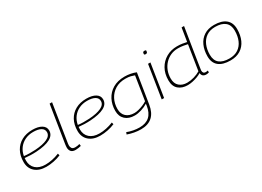

<svg xmlns="http://www.w3.org/2000/svg" viewBox="-23 -1615 3693 2710"><g transform="rotate(-30 1823.5 -260.0)"><path d="M533 -38Q478 -15 416 -2.5Q354 10 293 10Q179 10 112.5 -49Q46 -108 46 -208Q46 -310 87 -385Q128 -460 203 -501Q278 -542 379 -542Q473 -542 528 -508.5Q583 -475 583 -415Q583 -339 504.5 -297Q426 -255 279 -246Q230 -243 180 -244.5Q130 -246 88 -251Q86 -231 86 -210Q86 -124 142.5 -73.5Q199 -23 299 -23Q408 -23 525 -70ZM374 -510Q301 -510 242 -482Q183 -454 144 -402.5Q105 -351 92 -280Q133 -275 180.5 -274Q228 -273 276 -276Q403 -284 473.5 -317.5Q544 -351 544 -410Q544 -459 499 -484.5Q454 -510 374 -510Z M777 -740H817L723 -145Q721 -134 719 -120Q717 -106 717 -90Q717 -67 730.5 -46Q744 -25 785 -25Q804 -25 821 -28Q838 -31 856 -36L860 -3Q840 2 817.5 6Q795 10 771 10Q720 10 698 -16Q676 -42 676 -82Q676 -96 678 -111Q680 -126 681 -135Z M1412 -38Q1357 -15 1295 -2.5Q1233 10 1172 10Q1058 10 991.5 -49Q925 -108 925 -208Q925 -310 966 -385Q1007 -460 1082 -501Q1157 -542 1258 -542Q1352 -542 1407 -508.5Q1462 -475 1462 -415Q1462 -339 1383.5 -297Q1305 -255 1158 -246Q1109 -243 1059 -244.5Q1009 -246 967 -251Q965 -231 965 -210Q965 -124 1021.5 -73.5Q1078 -23 1178 -23Q1287 -23 1404 -70ZM1253 -510Q1180 -510 1121 -482Q1062 -454 1023 -402.5Q984 -351 971 -280Q1012 -275 1059.5 -274Q1107 -273 1155 -276Q1282 -284 1352.5 -317.5Q1423 -351 1423 -410Q1423 -459 1378 -484.5Q1333 -510 1253 -510Z M1500 181 1512 149Q1556 167 1609 177Q1662 187 1711 187Q1917 187 1949 -29L1953 -60Q1906 -30 1846 -11.5Q1786 7 1737 7Q1640 7 1584 -45Q1528 -97 1528 -187Q1528 -287 1569.5 -367.5Q1611 -448 1690 -495Q1769 -542 1883 -542Q1932 -542 1980.5 -532.5Q2029 -523 2065 -507L1988 -27Q1950 220 1715 220Q1662 220 1605.5 209.5Q1549 199 1500 181ZM2021 -483Q1995 -493 1962 -501.5Q1929 -510 1876 -510Q1781 -510 1712 -468Q1643 -426 1605.5 -354.5Q1568 -283 1568 -195Q1568 -115 1616.5 -70.5Q1665 -26 1750 -26Q1780 -26 1818 -35.5Q1856 -45 1893.5 -60.5Q1931 -76 1960 -95Z M2310 -717Q2333 -717 2333 -703Q2331 -679 2324 -672.5Q2317 -666 2300 -666Q2278 -666 2278 -682Q2279 -705 2286 -711Q2293 -717 2310 -717ZM2177 0 2261 -532H2300L2216 0Z M2900 10Q2832 10 2825 -55Q2798 -37 2759.5 -22.5Q2721 -8 2678.5 1Q2636 10 2598 10Q2507 10 2450 -39Q2393 -88 2393 -186Q2393 -293 2438 -373Q2483 -453 2561 -497.5Q2639 -542 2737 -542Q2787 -542 2824.5 -535.5Q2862 -529 2893 -522L2928 -740H2968Q2961 -696 2950.5 -630.5Q2940 -565 2928 -490.5Q2916 -416 2904.5 -343.5Q2893 -271 2883.5 -210.5Q2874 -150 2868.5 -113Q2863 -76 2863 -74Q2863 -23 2909 -23Q2926 -23 2942 -29L2946 1Q2923 10 2900 10ZM2609 -24Q2664 -24 2722 -41Q2780 -58 2824 -85L2888 -490Q2859 -496 2821.5 -503Q2784 -510 2733 -510Q2669 -510 2615 -486Q2561 -462 2520 -418.5Q2479 -375 2456.5 -317Q2434 -259 2434 -191Q2434 -109 2482.5 -66.5Q2531 -24 2609 -24Z M3296 10Q3171 10 3105.5 -43.5Q3040 -97 3040 -203Q3040 -302 3074.5 -378.5Q3109 -455 3176 -498.5Q3243 -542 3340 -542Q3464 -542 3530 -487.5Q3596 -433 3596 -328Q3596 -228 3561.5 -151.5Q3527 -75 3460 -32.5Q3393 10 3296 10ZM3297 -22Q3381 -22 3439 -60.5Q3497 -99 3526.5 -168Q3556 -237 3556 -326Q3556 -418 3500.5 -464Q3445 -510 3340 -510Q3255 -510 3197 -470.5Q3139 -431 3109.5 -362Q3080 -293 3080 -206Q3080 -113 3135 -67.5Q3190 -22 3297 -22Z"/></g></svg>

Font: Georama Extended ExtraLight
Style: Italic
Weight: 200
Width: 7
Italic angle: -9°
Designer: Jean-Baptiste Levee
Foundry: Production Type
Version: Version 1.000